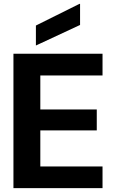

<svg xmlns="http://www.w3.org/2000/svg" viewBox="-20 -980 589 1000"><path d="M50 0V-700H514V-587H190V-410H484V-301H190V-113H514V0ZM167 -743V-847L394 -960H397V-850Z"/></svg>

Font: DM Sans 36pt ExtraBold
Style: Regular
Weight: 800
Designer: Colophon Foundry, Jonny Pinhorn
Foundry: Colophon Foundry
Version: Version 4.004;gftools[0.9.30]